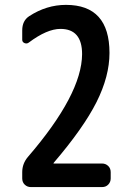

<svg xmlns="http://www.w3.org/2000/svg" viewBox="-20 -760 540 780"><path d="M105.5 0Q90.8 0 80.6 -9.8Q70.3 -19.5 70.3 -35.2V-60.5Q70.3 -95.7 93.8 -123Q312.5 -377 313.5 -540Q313.5 -642.6 225.6 -642.6Q170.9 -642.6 96.7 -586.9Q88.9 -581.1 79.6 -585Q70.3 -588.9 70.3 -598.6V-636.7Q70.3 -675.8 98.6 -694.3Q168.9 -740.2 248 -740.2Q424.8 -740.2 424.8 -544.9Q424.8 -450.2 372.1 -345.2Q319.3 -240.2 198.2 -98.6Q197.3 -97.7 197.3 -96.7Q197.3 -95.7 198.2 -95.7H394.5Q409.2 -95.7 419.4 -85.9Q429.7 -76.2 429.7 -60.5V-35.2Q429.7 -20.5 419.9 -10.3Q410.2 0 394.5 0Z"/></svg>

Font: Rounded-L Mgen+ 1m medium
Style: Regular
Weight: 500
Designer: [Source Han Sans]
Ryoko NISHIZUKA  (kana & ideographs); Paul D. Hunt (Latin, Greek & Cyrillic); Wenlong ZHANG  (bopomofo
Version: Version 1.059.20150602